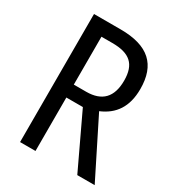

<svg xmlns="http://www.w3.org/2000/svg" viewBox="-172 -821 852 927"><g transform="rotate(30 254.5 -357.0)"><path d="M228 -714H80V0H166V-298H258L399 0H496L336 -320C412 -352 455 -412 455 -512C455 -647 384 -714 228 -714ZM227 -637C323 -637 367 -600 367 -508C367 -416 323 -370 235 -370H166V-637Z"/></g></svg>

Font: Noto Sans Telugu Condensed
Style: Regular
Weight: 400
Width: 3
Designer: Jelle Bosma - Monotype Design Team
Foundry: Monotype Imaging Inc.
Version: Version 2.005